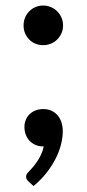

<svg xmlns="http://www.w3.org/2000/svg" viewBox="-20 -516 306 676"><path d="M131.5 -0.5Q117 -0.5 105 -5.8Q93 -11 84.2 -20.2Q75.5 -29.5 70.8 -42Q66 -54.5 66 -69.5Q66 -82.5 70.8 -94Q75.5 -105.5 84.2 -114Q93 -122.5 105.2 -127.2Q117.5 -132 132 -132Q149 -132 162 -125.8Q175 -119.5 183.8 -108.8Q192.5 -98 196.8 -83.8Q201 -69.5 201 -53.5Q201 -30.5 194.2 -5Q187.5 20.5 174.2 45.8Q161 71 141.8 95Q122.5 119 98 139L79.5 122Q75.5 118 73.8 114.5Q72 111 72 105.5Q72 97 80.5 89.5Q85.5 84 93.5 75Q101.5 66 109.5 54.5Q117.5 43 124.2 29Q131 15 134 -0.5ZM63 -426.5Q63 -441 68.2 -453.8Q73.5 -466.5 82.8 -476Q92 -485.5 104.8 -491Q117.5 -496.5 132 -496.5Q146.5 -496.5 159.2 -491Q172 -485.5 181.5 -476Q191 -466.5 196.5 -453.8Q202 -441 202 -426.5Q202 -411.5 196.5 -399Q191 -386.5 181.5 -377Q172 -367.5 159.2 -362.2Q146.5 -357 132 -357Q117.5 -357 104.8 -362.2Q92 -367.5 82.8 -377Q73.5 -386.5 68.2 -399Q63 -411.5 63 -426.5Z"/></svg>

Font: Lato SemiBold
Style: Regular
Weight: 600
Designer: Lukasz Dziedzic with Adam Twardoch and Botio Nikoltchev
Foundry: tyPoland Lukasz Dziedzic
Version: Version 2.015; 2015-08-06; http://www.latofonts.com/